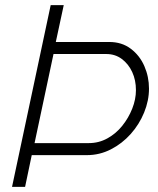

<svg xmlns="http://www.w3.org/2000/svg" viewBox="-20 -730 617 750"><path d="M178 -710H229L198 -566H407Q456 -566 491 -539.5Q526 -513 544 -471.5Q562 -430 562 -384Q562 -337 543 -290.5Q524 -244 490.5 -206.5Q457 -169 413 -146.5Q369 -124 319 -124H104L78 0H27ZM327 -171Q366 -171 399.5 -189.5Q433 -208 457.5 -238.5Q482 -269 496.5 -305.5Q511 -342 511 -378Q511 -417 496.5 -448.5Q482 -480 456 -499.5Q430 -519 395 -519H189L115 -171Z"/></svg>

Font: Raleway Thin Light
Style: Italic
Weight: 300
Italic angle: -12°
Version: Version 4.026